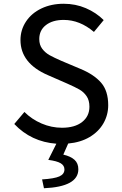

<svg xmlns="http://www.w3.org/2000/svg" viewBox="-20 -753 652 1022"><path d="M323 149Q323 128 303 116Q283 104 237 98L280 12Q146 2 56 -93L110 -157Q149 -118 201.5 -95.5Q254 -73 310 -73Q378 -73 417 -103.5Q456 -134 456 -185Q456 -219 441 -241Q426 -263 403.5 -276Q381 -289 338 -308L235 -353Q89 -416 89 -540Q89 -594 118.5 -638.5Q148 -683 200.5 -708Q253 -733 319 -733Q382 -733 437 -709.5Q492 -686 532 -646L480 -583Q405 -647 319 -647Q260 -647 224.5 -619.5Q189 -592 189 -545Q189 -514 205 -493Q221 -472 244.5 -459Q268 -446 307 -429L409 -386Q481 -356 518.5 -312.5Q556 -269 556 -193Q556 -141 530.5 -96.5Q505 -52 457 -23.5Q409 5 343 11L317 70Q356 79 376.5 97.5Q397 116 397 148Q397 241 214 249L204 202Q269 198 296 186Q323 174 323 149Z"/></svg>

Font: Nebula Sans Medium
Style: Regular
Weight: 500
Designer: Paul D. Hunt for Adobe (as Source Sans)
Foundry: Nebula Entertainment & Broadcasting LLC
Version: Version 1.010